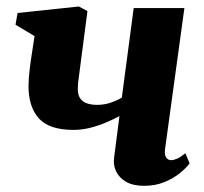

<svg xmlns="http://www.w3.org/2000/svg" viewBox="-20 -576 643 606"><path d="M256 -541 226.5 -315Q226.5 -312.5 226.2 -309Q226 -305.5 225.8 -302Q225.5 -298.5 225.5 -295Q225.5 -269 241.2 -257Q257 -245 286 -245Q309.5 -245 330.2 -252.2Q351 -259.5 364.5 -268L402 -550.5H562L501 -106Q498.5 -88 504.2 -79.2Q510 -70.5 520 -70.5Q527.5 -70.5 538.5 -75Q549.5 -79.5 565 -92.5L578.5 -60.5Q568.5 -46.5 548 -29.8Q527.5 -13 498.8 -1.2Q470 10.5 435 10.5Q400 10.5 378 -2.2Q356 -15 346.5 -35Q337 -55 340 -77.5L357 -209.5Q336.5 -198.5 312.5 -188.5Q288.5 -178.5 263 -172.2Q237.5 -166 212 -166Q135.5 -166 102.8 -202.2Q70 -238.5 70 -304.5Q70 -316 71 -329Q72 -342 73.5 -355.8Q75 -369.5 77 -383L89 -462L29 -498L35.5 -535L229 -555.5Z"/></svg>

Font: Merriweather 48pt Black
Style: Italic
Weight: 900
Italic angle: -7.8°
Version: Version 2.101